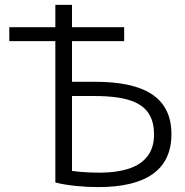

<svg xmlns="http://www.w3.org/2000/svg" viewBox="-20 -758 756 784"><path d="M18 -590H206V-13C254 0 325 6 381 6C577 6 680 -65 680 -210C680 -363 566 -424 369 -424H274V-590H487V-647H274V-738H206V-647H18ZM274 -366H360C512 -366 609 -337 609 -209C609 -86 504 -53 384 -53C333 -53 299 -57 274 -60Z"/></svg>

Font: Repo Light
Style: Regular
Weight: 300
Designer: Stefan Peev
Foundry: Context Ltd
Version: Version 001.502